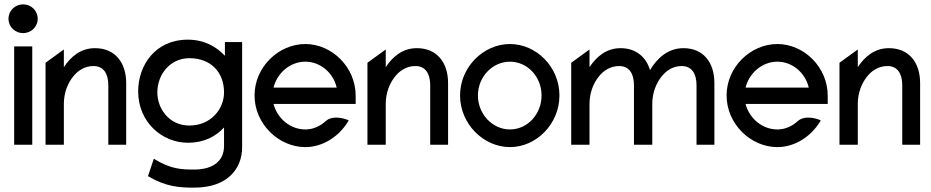

<svg xmlns="http://www.w3.org/2000/svg" viewBox="-20 -664 4274 881"><path d="M19 -578C19 -541 49 -512 86 -512C123 -512 153 -541 153 -578C153 -615 123 -644 86 -644C49 -644 19 -615 19 -578ZM45 0H128V-451H45Z M189 0H273V-187C273 -240 292 -283 315 -312C336 -339 368 -361 409 -361C456 -361 477 -325 477 -273V0H559V-283C559 -378 507 -443 416 -443C350 -443 305 -404 273 -356V-437L189 -376Z M614 -245C614 -103 724 -9 842 -9C917 -9 970 -38 1008 -79V6C1008 75 957 114 871 114C813 114 765 112 692 68L686 64L659 144L662 146C742 193 803 197 871 197C1025 197 1091 109 1091 12V-471H1012V-408C975 -448 919 -482 842 -482C691 -482 614 -363 614 -245ZM702 -240C702 -323 761 -397 849 -397C949 -397 1008 -331 1008 -240C1008 -164 948 -88 849 -88C757 -88 702 -164 702 -240Z M1148 -226C1148 -95 1259 11 1381 11C1460 11 1534 -36 1577 -106L1580 -111L1575 -114C1575 -114 1511 -141 1474 -108C1449 -85 1417 -70 1381 -70C1313 -70 1253 -119 1235 -187H1612V-225C1612 -356 1503 -462 1381 -462C1259 -462 1148 -357 1148 -226ZM1235 -262C1252 -330 1312 -381 1381 -381C1449 -381 1509 -331 1525 -262Z M1666 0H1750V-187C1750 -240 1769 -283 1792 -312C1813 -339 1845 -361 1886 -361C1933 -361 1954 -325 1954 -273V0H2036V-283C2036 -378 1984 -443 1893 -443C1827 -443 1782 -404 1750 -356V-437L1666 -376Z M2091 -226C2091 -95 2199 11 2320 11C2441 11 2547 -95 2547 -226C2547 -357 2441 -462 2320 -462C2199 -462 2091 -357 2091 -226ZM2173 -226C2173 -312 2240 -381 2320 -381C2400 -381 2465 -312 2465 -226C2465 -140 2400 -70 2320 -70C2240 -70 2173 -140 2173 -226Z M2601 0H2685V-187C2685 -240 2704 -283 2727 -312C2748 -339 2780 -361 2821 -361C2868 -361 2889 -325 2889 -273V0H2973V-187C2973 -240 2992 -283 3015 -312C3036 -339 3067 -361 3108 -361C3155 -361 3176 -325 3176 -273V0H3258V-283C3258 -378 3207 -443 3116 -443C3044 -443 2995 -396 2963 -343V-342V-341C2945 -404 2896 -443 2828 -443C2762 -443 2717 -404 2685 -356V-437L2601 -376Z M3314 -226C3314 -95 3425 11 3547 11C3626 11 3700 -36 3743 -106L3746 -111L3741 -114C3741 -114 3677 -141 3640 -108C3615 -85 3583 -70 3547 -70C3479 -70 3419 -119 3401 -187H3778V-225C3778 -356 3669 -462 3547 -462C3425 -462 3314 -357 3314 -226ZM3401 -262C3418 -330 3478 -381 3547 -381C3615 -381 3675 -331 3691 -262Z M3832 0H3916V-187C3916 -240 3935 -283 3958 -312C3979 -339 4011 -361 4052 -361C4099 -361 4120 -325 4120 -273V0H4202V-283C4202 -378 4150 -443 4059 -443C3993 -443 3948 -404 3916 -356V-437L3832 -376Z"/></svg>

Font: Charger Pro
Style: BdNar
Weight: 700
Designer: Jasper
Foundry: Cannot Into Space Fonts
Version: Version 1.09